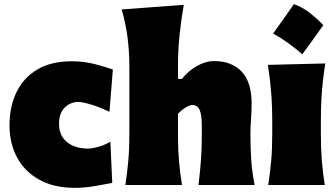

<svg xmlns="http://www.w3.org/2000/svg" viewBox="-20 -903 1641 937"><path d="M344.2 13.7Q244.1 13.7 172.9 -25.4Q101.6 -64.5 64 -133.3Q26.4 -202.1 26.4 -291.5Q26.4 -381.8 60.1 -452.4Q93.8 -522.9 161.4 -563.5Q229 -604 330.6 -604Q388.2 -604 440.9 -590.6Q493.7 -577.1 530.8 -564L514.2 -357.4Q459 -383.3 418.9 -394.5Q378.9 -405.8 358.9 -405.8Q319.3 -403.3 293.7 -375.7Q268.1 -348.1 268.1 -298.8Q268.1 -241.7 306.2 -210.2Q344.2 -178.7 407.7 -177.7Q427.7 -177.7 459 -186.3Q490.2 -194.8 518.6 -211.4L527.8 -10.3Q492.2 -3.4 442.9 5.1Q393.6 13.7 344.2 13.7Z M591.8 0Q601.1 -61 606.2 -119.1Q611.3 -177.2 611.3 -250.5V-577.6Q611.3 -647.5 603 -716.1Q594.7 -784.7 573.7 -856.9L877 -879.4Q864.7 -811.5 856.7 -736.1Q848.6 -660.6 848.6 -577.6V-518.1H867.7Q898.4 -556.6 940.9 -580.8Q983.4 -605 1024.4 -605Q1110.4 -605 1159.2 -553.7Q1208 -502.4 1208 -397.5Q1208 -358.9 1205.1 -321.3Q1202.1 -283.7 1202.1 -250.5Q1202.1 -177.2 1206.3 -119.1Q1210.4 -61 1222.7 0H948.7Q956.1 -61 960.4 -117.4Q964.8 -173.8 964.8 -236.8V-288.6Q964.8 -340.8 954.6 -365.7Q944.3 -390.6 917 -390.6Q904.8 -390.6 883.3 -376.7Q861.8 -362.8 848.6 -347.2V-236.8Q848.6 -173.8 853.5 -117.4Q858.4 -61 868.2 0Z M1414.4 -882.9Q1455.8 -867.9 1491.8 -839.9Q1527.8 -812 1557.9 -780.3Q1533.1 -745.4 1507.6 -710Q1482.1 -674.5 1455.3 -638Q1424.1 -665.4 1389.2 -690.9Q1354.3 -716.4 1312.9 -739.5Q1366.1 -813.1 1414.4 -882.9ZM1289.1 0Q1298.3 -61 1303.5 -119.1Q1308.6 -177.2 1308.6 -250.5V-308.6Q1308.6 -371.1 1305.7 -418.5Q1302.7 -465.8 1298.1 -505.9Q1293.5 -545.9 1287.1 -586.4L1567.4 -593.3Q1561 -551.8 1556.2 -510.7Q1551.3 -469.7 1548.6 -421.4Q1545.9 -373 1545.9 -308.6V-250.5Q1545.9 -177.2 1550.5 -119.1Q1555.2 -61 1564.9 0Z"/></svg>

Font: Pinar Black
Style: Regular
Weight: 900
Designer: Amin Abedi
Version: Version 3.000